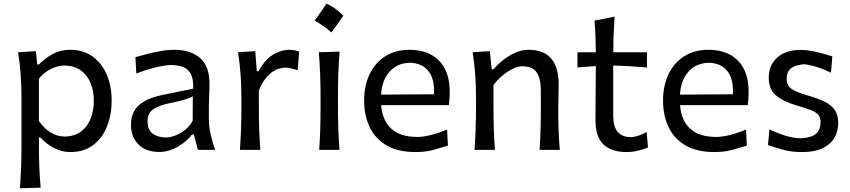

<svg xmlns="http://www.w3.org/2000/svg" viewBox="-20 -808 4584 1035"><path d="M87.4 207Q91.8 148.9 93.8 92.8Q95.7 36.6 95.7 -28.3V-284.7Q95.7 -342.8 91.6 -404.3Q87.4 -465.8 77.6 -526.4L173.3 -532.2L180.7 -460.4H189.9Q220.2 -492.2 262.7 -515.9Q305.2 -539.6 356.9 -539.6Q428.7 -539.6 479 -503.4Q529.3 -467.3 555.7 -405Q582 -342.8 582 -264.6Q582 -190.9 557.4 -127.9Q532.7 -64.9 483.2 -26.6Q433.6 11.7 358.4 11.7Q316.9 11.7 275.4 -8.1Q233.9 -27.8 197.8 -66.9H189.9V-24.4Q189.9 37.6 191.9 91.6Q193.8 145.5 199.2 203.6ZM329.1 -71.8Q383.8 -73.2 418.5 -100.3Q453.1 -127.4 469.5 -170.9Q485.8 -214.4 485.8 -264.2Q485.8 -316.9 468.5 -359.6Q451.2 -402.3 416.3 -428Q381.3 -453.6 327.6 -455.1Q293 -454.6 256.1 -437Q219.2 -419.4 189.9 -384.3V-155.3Q248 -73.2 329.1 -71.8Z M839.8 11.2Q765.1 11.2 725.6 -30.3Q686 -71.8 686 -134.3Q686 -177.7 702.1 -206.5Q718.3 -235.4 743.9 -252.9Q769.5 -270.5 798.3 -280.5Q827.1 -290.5 852.5 -295.4L1021.5 -330.1Q1023.4 -383.8 1007.8 -411.1Q992.2 -438.5 963.9 -448Q935.5 -457.5 898.9 -457.5Q884.8 -457.5 855.5 -452.4Q826.2 -447.3 789.3 -437Q752.4 -426.8 714.8 -411.6L710 -500Q734.9 -506.8 770.5 -516.1Q806.2 -525.4 845.2 -532.5Q884.3 -539.6 919.4 -539.6Q1006.8 -539.6 1058.1 -495.6Q1109.4 -451.7 1109.4 -354Q1109.4 -330.1 1107.7 -293.7Q1106 -257.3 1106 -224.1V-162.6Q1106 -127 1114.7 -86.7Q1123.5 -46.4 1139.6 0H1046.9L1024.9 -83.5H1016.1Q984.9 -43 936.3 -15.9Q887.7 11.2 839.8 11.2ZM874 -66.9Q895.5 -66.9 922.9 -76.7Q950.2 -86.4 976.1 -106.4Q1002 -126.5 1018.6 -156.7L1019.5 -288.6Q1011.2 -284.2 998 -278.8Q984.9 -273.4 959.2 -266.6Q933.6 -259.8 888.2 -250.5Q843.3 -241.7 809.3 -220.9Q775.4 -200.2 775.4 -154.8Q775.4 -107.4 803.7 -87.2Q832 -66.9 874 -66.9Z M1273.4 0Q1277.3 -58.1 1279.3 -112.3Q1281.2 -166.5 1281.2 -231.9V-284.7Q1281.2 -342.8 1277.1 -404.3Q1272.9 -465.8 1263.2 -526.4L1356 -532.2L1364.3 -424.3H1373.5Q1412.6 -492.7 1456.8 -516.1Q1501 -539.6 1535.2 -539.6Q1549.3 -539.6 1564.2 -537.4Q1579.1 -535.2 1592.8 -529.8L1584.5 -429.2Q1567.9 -435.1 1550.3 -439.2Q1532.7 -443.4 1518.6 -443.4Q1500.5 -443.4 1476.3 -435.3Q1452.1 -427.2 1425.8 -401.4Q1399.4 -375.5 1375.5 -321.8V-227.5Q1375.5 -165.5 1377.2 -111.8Q1378.9 -58.1 1383.3 0Z M1740.2 -787.9Q1782.1 -771.8 1831 -723.4Q1815.4 -700.9 1799.5 -678.6Q1783.7 -656.3 1766.5 -633.2Q1725.7 -669.7 1676.3 -696.6Q1692.9 -720.2 1708.5 -742.2Q1724.1 -764.3 1740.2 -787.9ZM1700.7 0Q1704.6 -58.1 1706.3 -112.3Q1708 -166.5 1708 -231.9V-284.7Q1708 -356 1705.6 -412.4Q1703.1 -468.8 1698.7 -526.4L1810.5 -529.8Q1806.2 -470.7 1804 -414.1Q1801.8 -357.4 1801.8 -284.7V-231.9Q1801.8 -166.5 1803.7 -112.3Q1805.7 -58.1 1810.1 0Z M2220.7 11.7Q2125.5 11.7 2064 -24.2Q2002.4 -60.1 1972.7 -122.8Q1942.9 -185.5 1942.9 -266.1Q1942.9 -345.7 1972.2 -407.5Q2001.5 -469.2 2056.4 -504.4Q2111.3 -539.6 2188 -539.6Q2288.6 -539.6 2346.4 -481.4Q2404.3 -423.3 2404.3 -312Q2404.3 -272.5 2399.4 -241.2H2034.7Q2040 -161.6 2087.6 -115.7Q2135.3 -69.8 2230.5 -69.8Q2262.2 -69.8 2305.4 -80.8Q2348.6 -91.8 2390.1 -109.9L2394.5 -22.9Q2363.3 -13.2 2318.6 -0.7Q2273.9 11.7 2220.7 11.7ZM2319.3 -299.8Q2323.7 -381.3 2289.8 -424.6Q2255.9 -467.8 2189.5 -469.7Q2120.1 -467.8 2079.3 -421.1Q2038.6 -374.5 2034.2 -297.9Z M2538.1 0Q2542 -58.1 2543.9 -112.3Q2545.9 -166.5 2545.9 -231.9V-284.7Q2545.9 -342.8 2541.7 -404.3Q2537.6 -465.8 2527.8 -526.4L2620.6 -532.2L2630.4 -434.6H2640.6Q2660.6 -459 2690.9 -483.2Q2721.2 -507.3 2756.8 -523.4Q2792.5 -539.6 2828.1 -539.6Q2912.6 -539.6 2952.1 -491.5Q2991.7 -443.4 2991.7 -351.1Q2991.7 -316.9 2990.5 -286.4Q2989.3 -255.9 2989.3 -231.9Q2989.3 -166.5 2991 -112.3Q2992.7 -58.1 2997.6 0H2888.7Q2892.6 -58.1 2894 -111.8Q2895.5 -165.5 2895.5 -227.5V-317.4Q2895.5 -383.8 2873.5 -417.2Q2851.6 -450.7 2794.4 -450.7Q2772 -450.7 2743.7 -437Q2715.3 -423.3 2688 -400.4Q2660.6 -377.4 2640.1 -349.1V-227.5Q2640.1 -165.5 2641.8 -111.8Q2643.6 -58.1 2647.9 0Z M3357.9 11.7Q3275.9 11.7 3232.9 -29.5Q3189.9 -70.8 3189.9 -158.7Q3189.9 -238.8 3190.9 -314Q3191.9 -389.2 3191.9 -452.1L3092.8 -444.3V-526.4H3191.9Q3191.4 -571.8 3189.9 -612.5Q3188.5 -653.3 3184.6 -696.8L3293 -718.3Q3289.6 -665.5 3287.8 -622.3Q3286.1 -579.1 3286.1 -526.4H3467.8V-444.3Q3422.9 -448.2 3376.7 -450.9Q3330.6 -453.6 3285.6 -454.6V-182.6Q3285.6 -68.8 3381.3 -68.8Q3397.5 -68.8 3421.9 -76.7Q3446.3 -84.5 3465.8 -96.7L3473.1 -13.2Q3456.1 -5.4 3423.1 3.2Q3390.1 11.7 3357.9 11.7Z M3832 11.7Q3736.8 11.7 3675.3 -24.2Q3613.8 -60.1 3584 -122.8Q3554.2 -185.5 3554.2 -266.1Q3554.2 -345.7 3583.5 -407.5Q3612.8 -469.2 3667.7 -504.4Q3722.7 -539.6 3799.3 -539.6Q3899.9 -539.6 3957.8 -481.4Q4015.6 -423.3 4015.6 -312Q4015.6 -272.5 4010.7 -241.2H3646Q3651.4 -161.6 3699 -115.7Q3746.6 -69.8 3841.8 -69.8Q3873.5 -69.8 3916.7 -80.8Q3960 -91.8 4001.5 -109.9L4005.9 -22.9Q3974.6 -13.2 3929.9 -0.7Q3885.3 11.7 3832 11.7ZM3930.7 -299.8Q3935.1 -381.3 3901.1 -424.6Q3867.2 -467.8 3800.8 -469.7Q3731.4 -467.8 3690.7 -421.1Q3649.9 -374.5 3645.5 -297.9Z M4303.2 11.7Q4245.1 11.7 4198.5 -1.7Q4151.9 -15.1 4120.1 -25.9L4127.4 -110.8Q4171.4 -89.4 4216.3 -75.9Q4261.2 -62.5 4298.3 -62.5Q4326.7 -64 4350.6 -71.5Q4374.5 -79.1 4388.9 -97.9Q4403.3 -116.7 4403.3 -151.9Q4403.3 -175.3 4390.6 -189.7Q4377.9 -204.1 4348.6 -215.6Q4319.3 -227.1 4269 -241.2Q4205.1 -259.8 4164.6 -292.2Q4124 -324.7 4124 -389.6Q4124 -456.5 4169.7 -497.8Q4215.3 -539.1 4297.4 -539.1Q4325.7 -539.1 4357.2 -533Q4388.7 -526.9 4417.7 -518.8Q4446.8 -510.7 4466.8 -503.9L4459.5 -416Q4411.6 -439 4372.1 -450.2Q4332.5 -461.4 4313.5 -461.4Q4295.4 -460.4 4273.7 -454.6Q4252 -448.7 4236.3 -432.1Q4220.7 -415.5 4220.7 -382.3Q4220.7 -348.1 4245.6 -329.8Q4270.5 -311.5 4331.1 -294.4Q4384.3 -278.8 4421.6 -261.5Q4459 -244.1 4478.8 -217Q4498.5 -189.9 4498.5 -145Q4498.5 -101.6 4478.3 -65.9Q4458 -30.3 4415 -9.3Q4372.1 11.7 4303.2 11.7Z"/></svg>

Font: Pinar-DS2-FD Medium
Style: Regular
Weight: 500
Designer: Amin Abedi
Version: Version 3.000